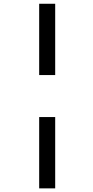

<svg xmlns="http://www.w3.org/2000/svg" viewBox="-20 -782 501 1036"><path d="M191.4 -377V-761.7H277.8V-377ZM191.4 234.4V-150.4H277.8V234.4Z"/></svg>

Font: Open Sans SemiCondensed SemiBold
Style: Italic
Weight: 600
Width: 4
Italic angle: -12°
Designer: Monotype Design Team
Foundry: Monotype Imaging Inc.
Version: Version 3.000